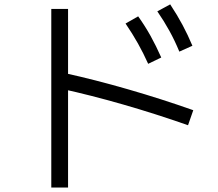

<svg xmlns="http://www.w3.org/2000/svg" viewBox="-20 -795 978 861"><path d="M543 -689.5 599.6 -721.7Q630.9 -677.7 655.3 -633.8Q679.7 -589.8 703.1 -537.1L644.5 -508.8Q623 -556.6 598.6 -600.1Q574.2 -643.6 543 -689.5ZM685.5 -744.1 743.2 -775.4Q775.4 -726.6 798.8 -682.6Q822.3 -638.7 842.8 -589.8L784.2 -563.5Q763.7 -613.3 739.7 -656.7Q715.8 -700.2 685.5 -744.1ZM252.9 -397.5 271.5 -466.8Q405.3 -437.5 554.2 -394.5Q703.1 -351.6 846.7 -300.8L823.2 -233.4Q678.7 -284.2 532.7 -326.2Q386.7 -368.2 252.9 -397.5ZM210 -754.9H285.2V45.9H210Z"/></svg>

Font: Pretendard JP Variable
Style: Regular
Weight: 400
Designer: Base glyphs from Inter by Rasmus Andersson; Hangul glyphs from Noto Sans CJK(Source Han Sans) by Jang Soo-young and Kang
Foundry: Kil Hyung-jin
Version: Version 1.307;Glyphs 3.2 (3192)